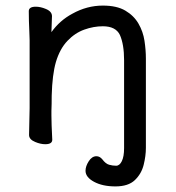

<svg xmlns="http://www.w3.org/2000/svg" viewBox="-20 -505 628 687"><path d="M164 -108V-92Q164 -63 167 -5Q167 11 142 11Q125 11 106 3Q84 -6 84 -22Q84 -30 85 -70.5Q86 -111 86 -118V-361Q86 -371 85 -391Q83 -432 83 -465Q83 -481 108 -481Q125 -481 144 -473Q166 -464 166 -447Q165 -409 164 -390Q194 -432 239 -456Q291 -485 348 -485Q398 -485 428.5 -467Q459 -449 475.5 -420.5Q492 -392 497 -359Q502 -326 502 -295V24Q502 53 494 85Q486 117 462.5 139.5Q439 162 393 162Q347 162 316.5 145.5Q286 129 286 106Q286 90 297.5 72Q309 54 325 54Q337 54 346 65Q358 81 370.5 84.5Q383 88 395.5 88Q408 88 416 71.5Q424 55 424 25V-290Q424 -346 409 -380Q394 -411 348 -411Q315 -411 281.5 -399Q248 -387 221 -358.5Q194 -330 180 -283Q167 -238 165 -163Q165 -131 164 -108Z"/></svg>

Font: Moon Stars Kai HW
Style: Bold
Weight: 700
Designer: GuiWonder
Version: Version 1.101